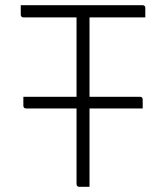

<svg xmlns="http://www.w3.org/2000/svg" viewBox="-20 -720 640 740"><path d="M325 0H286Q275 0 275 -11V-302H81Q70 -302 70 -313V-347H275V-653H71Q60 -653 60 -664V-700H529Q540 -700 540 -689V-653H325V-347H519Q530 -347 530 -336V-302H325Z"/></svg>

Font: Recursive Sn Lnr St Lt
Style: Regular
Weight: 300
Version: Version 1.079;hotconv 1.0.112;makeotfexe 2.5.65598; ttfautoh